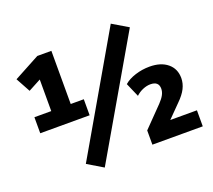

<svg xmlns="http://www.w3.org/2000/svg" viewBox="-127 -904 1226 1103"><g transform="rotate(-20 486.0 -352.5)"><path d="M54 -282V-380H157V-573L80 -532L32 -620L190 -705H276V-380H356V-282ZM335 30 240 -27 650 -735 746 -678ZM637 0V-87L754 -207Q776 -230 785.5 -248.5Q795 -267 795 -285Q795 -330 744 -330Q722 -330 698 -320Q674 -310 655 -292L618 -377Q644 -400 686.5 -413.5Q729 -427 774 -427Q843 -427 883.5 -393.5Q924 -360 924 -303Q924 -271 908.5 -240Q893 -209 858 -175L782 -98H945V0Z"/></g></svg>

Font: Nunito Sans ExtraBold
Style: Regular
Weight: 800
Designer: Vernon Adams
Foundry: Vernon Adams
Version: Version 3.101; ttfautohint (v1.8.4.7-5d5b);gftools[0.9.27]